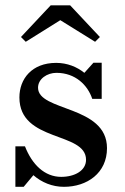

<svg xmlns="http://www.w3.org/2000/svg" viewBox="-20 -712 483 742"><path d="M213 -634 347.5 -550.5 366 -569 251 -691.5H176L61 -569L79.5 -550.5ZM71.5 10 109 -35C141 -7 182 10 227 10C316.5 10 393.5 -43 393.5 -139.5C393.5 -306 127 -280.5 127 -373C127 -407.5 162.5 -430.5 198 -430.5C272 -430.5 319 -382.5 336.5 -330H373V-469.5H341L306 -430.5C277.5 -453.5 240 -469 197 -469C103 -469 55 -407 55 -335.5C55 -161 312.5 -204.5 312.5 -94.5C312.5 -52.5 268.5 -28.5 216.5 -28.5C152.5 -28.5 104 -76 76.5 -146.5H39.5V10Z"/></svg>

Font: Bodoni* 06pt Medium
Style: Regular
Weight: 500
Version: Version 2.3